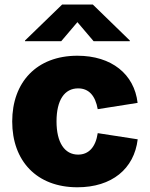

<svg xmlns="http://www.w3.org/2000/svg" viewBox="-20 -791 640 821"><path d="M311 9.8C458 9.8 553.7 -68.8 568.8 -195.3L397.9 -221.7C389.2 -162.6 359.9 -129.9 314 -129.9C256.3 -129.9 221.7 -181.2 221.7 -272C221.7 -363.8 256.3 -413.1 314 -413.1C360.4 -413.1 387.7 -381.3 397.9 -324.2L568.4 -351.1C554.2 -474.1 457 -552.7 311 -552.7C136.2 -552.7 32.2 -439 32.2 -271.5C32.2 -103.5 136.2 9.8 311 9.8ZM241.7 -614.7 311 -696.3 380.4 -614.7H535.2V-617.7L377 -771.5H245.6L86.9 -617.7V-614.7Z"/></svg>

Font: Raveo ExtraBold
Style: Regular
Weight: 800
Designer: Jakub Foglar, Rasmus Andersson (Inter)
Foundry: Jakubfoglar.com
Version: Version 1.100;Glyphs 3.2.3 (3260)